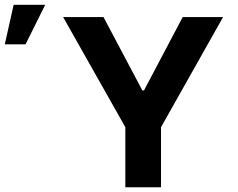

<svg xmlns="http://www.w3.org/2000/svg" viewBox="-69 -791 1005 811"><path d="M197.7 -718.8H368.2L532.2 -409.2H539.3L702.7 -718.8H873.2L611.1 -253.7V0H460.4V-253.7ZM-48.8 -603.7 -11.3 -770.7H121.9L38.9 -603.7Z"/></svg>

Font: Inter Display V
Style: Regular
Weight: 400
Designer: Rasmus Andersson
Foundry: rsms
Version: Version 3.015;git-src